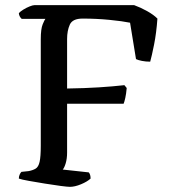

<svg xmlns="http://www.w3.org/2000/svg" viewBox="-20 -724 660 744"><path d="M251 0Q242 0 215 -3.5Q188 -7 154.5 -12.5Q121 -18 92.5 -23Q64 -28 53 -32Q53 -40 56 -47Q59 -54 63 -58L91 -61Q107 -64 118 -70.5Q129 -77 133.5 -97Q138 -117 138 -159V-572Q138 -612 145.5 -630Q153 -648 156 -651H64Q54 -660 53 -673Q58 -679 70 -686.5Q82 -694 94.5 -699Q107 -704 113 -704H500Q525 -695 550 -681Q575 -667 590 -652Q586 -596 577 -551Q568 -506 562 -485Q545 -485 530 -488Q515 -491 507 -495L484 -636Q455 -642 404.5 -647Q354 -652 300 -652Q261 -652 250.5 -628.5Q240 -605 240 -573V-381Q308 -382 363 -385.5Q418 -389 462 -394L471 -383Q469 -360 465.5 -344.5Q462 -329 459 -322H240V-133Q240 -109 234.5 -91Q229 -73 223 -67L324 -56Q331 -48 331 -32Q318 -20 294 -10Q270 0 251 0Z"/></svg>

Font: Texturina
Style: Regular
Weight: 400
Designer: Guillermo Torres Carreño
Foundry: Omnibus-Type
Version: Version 1.002; ttfautohint (v1.8.3)